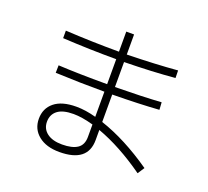

<svg xmlns="http://www.w3.org/2000/svg" viewBox="-138 -972 1276 1177"><g transform="rotate(20 500.0 -384.0)"><path d="M855 -9Q693 -124 544 -178V-112Q544 33 359 33Q273 33 222.5 -8Q172 -49 172 -116Q172 -184 221 -224Q270 -264 364 -264Q424 -264 493 -245V-409Q334 -409 173 -416L174 -465Q301 -458 493 -458V-621Q320 -621 143 -631V-680Q320 -670 493 -670V-801H544V-670Q731 -674 873 -686L874 -637Q729 -624 544 -621V-458Q721 -460 845 -468L848 -420Q721 -411 544 -409V-230Q707 -176 884 -53ZM493 -195Q418 -216 363 -216Q293 -216 259 -189.5Q225 -163 225 -116Q225 -70 260.5 -43Q296 -16 359 -16Q425 -16 459 -39Q493 -62 493 -114Z"/></g></svg>

Font: IBM Plex Sans JP Light
Style: Regular
Weight: 300
Designer: Mike Abbink; Paul van der Laan; Pieter van Rosmalen; Wujin Sim; Yejin Wi; Jinhee Kim; Boomi Park; Yona Kim; Kichan Ma
Foundry: Sandoll Inc.
Version: Version 1.002